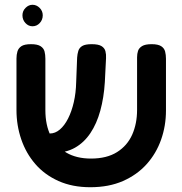

<svg xmlns="http://www.w3.org/2000/svg" viewBox="-20 -768 764 804"><path d="M358 16Q283 16 225 -10Q167 -36 128 -81Q89 -126 69 -184.5Q49 -243 49 -307V-523Q49 -539 53 -552.5Q57 -566 69.5 -574.5Q82 -583 110 -583Q137 -583 150 -574.5Q163 -566 166.5 -552.5Q170 -539 170 -522V-307Q170 -244 192.5 -199Q215 -154 257.5 -129Q300 -104 361 -104Q427 -104 470 -131Q513 -158 533.5 -204Q554 -250 554 -308V-528Q554 -543 558 -555Q562 -567 575 -575Q588 -583 615 -583Q642 -583 655 -574.5Q668 -566 671.5 -552Q675 -538 675 -522V-305Q675 -241 654.5 -183Q634 -125 594 -80.5Q554 -36 495 -10Q436 16 358 16ZM166 -128 156 -209H189Q211 -209 230.5 -225.5Q250 -242 265 -271.5Q280 -301 289 -340Q298 -379 299 -424L303 -527Q304 -542 308 -555Q312 -568 324.5 -575.5Q337 -583 364 -583Q392 -583 405 -575Q418 -567 421.5 -553.5Q425 -540 424 -524L419 -424Q415 -359 400 -304.5Q385 -250 358.5 -210.5Q332 -171 294 -149.5Q256 -128 205 -128ZM116 -658Q99 -658 86.5 -671.5Q74 -685 74 -704Q74 -722 87 -735Q100 -748 116 -748Q133 -748 146 -735Q159 -722 159 -704Q159 -685 146.5 -671.5Q134 -658 116 -658Z"/></svg>

Font: Fredoka Light Medium
Style: Regular
Weight: 500
Version: Version 2.001